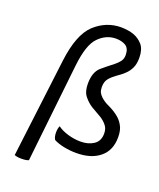

<svg xmlns="http://www.w3.org/2000/svg" viewBox="-163 -848 916 1105"><g transform="rotate(20 295.0 -295.5)"><path d="M247.1 -92.8Q239.3 -77.1 239.3 -51.8Q239.3 -26.4 249 -9.8Q273.4 3.9 311.5 11.7Q349.6 19.5 388.7 19.5Q478.5 19.5 531.2 -23.4Q585 -66.4 585 -148.4Q585 -191.4 569.3 -218.8Q554.7 -245.1 532.2 -262.7Q504.9 -284.2 473.6 -298.8Q442.4 -312.5 421.9 -332Q410.2 -342.8 403.3 -356.4Q397.5 -370.1 397.5 -388.7Q397.5 -421.9 414.1 -441.4Q430.7 -460.9 453.1 -476.6Q465.8 -485.4 478.5 -495.1Q490.2 -503.9 502 -515.6Q519.5 -532.2 531.2 -556.6Q543 -581.1 543 -619.1Q543 -669.9 519.5 -698.2Q495.1 -725.6 461.9 -737.3Q443.4 -744.1 423.8 -746.1Q404.3 -749 385.7 -749Q294.9 -749 224.6 -684.6Q155.3 -620.1 134.8 -453.1Q110.4 -252 60.5 151.4Q67.4 154.3 77.1 156.2Q87.9 158.2 103.5 158.2Q120.1 158.2 130.9 156.2Q140.6 154.3 147.5 151.4Q168.9 -50.8 213.9 -454.1Q228.5 -585 274.4 -630.9Q320.3 -677.7 379.9 -677.7Q415 -677.7 439.5 -663.1Q463.9 -647.5 463.9 -607.4Q463.9 -584 452.1 -568.4Q439.5 -551.8 421.9 -538.1Q388.7 -512.7 351.6 -481.4Q315.4 -449.2 315.4 -378.9Q315.4 -330.1 336.9 -303.7Q358.4 -276.4 386.7 -258.8Q402.3 -249 418.9 -240.2Q434.6 -231.4 449.2 -222.7Q471.7 -208 486.3 -189.5Q502 -170.9 502 -140.6Q502 -93.8 468.8 -72.3Q436.5 -50.8 388.7 -50.8Q350.6 -50.8 310.5 -62.5Q271.5 -74.2 247.1 -92.8Z"/></g></svg>

Font: cl
Style: Italic
Weight: 400
Designer: Mitja Miklavcic
Version: Version 7.504; 2011; Build 1022